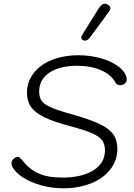

<svg xmlns="http://www.w3.org/2000/svg" viewBox="-20 -1009 725 1039"><path d="M45 -111Q42 -119 42 -125Q42 -142 59 -154Q68 -160 75 -160Q86 -160 101 -142Q139 -92 189.5 -70Q240 -48 315 -48Q424 -48 486 -87.5Q548 -127 548 -195Q548 -229 532.5 -250Q517 -271 478 -288Q439 -305 361 -326Q270 -350 220 -374.5Q170 -399 148 -430Q126 -461 126 -507Q126 -566 161.5 -612.5Q197 -659 260.5 -684.5Q324 -710 405 -710Q467 -710 523 -694.5Q579 -679 617 -652Q655 -625 664 -592Q666 -582 666 -579Q666 -561 646 -551Q639 -548 631 -548Q613 -548 604 -563Q582 -605 527 -629Q472 -653 398 -653Q303 -653 247.5 -616Q192 -579 192 -515Q192 -482 205.5 -463Q219 -444 256.5 -427.5Q294 -411 374 -389Q469 -362 520 -337.5Q571 -313 593 -282Q615 -251 615 -204Q615 -142 577.5 -93Q540 -44 473 -17Q406 10 321 10Q260 10 201.5 -6.5Q143 -23 101 -51Q59 -79 45 -111ZM420 -805Q420 -812 426 -822L513 -962Q530 -989 547 -989Q555 -989 563 -984Q577 -976 577 -965Q577 -955 567 -942L465 -804Q453 -789 439 -789Q436 -789 430 -791Q420 -795 420 -805Z"/></svg>

Font: Kodchasan Light
Style: Italic
Weight: 300
Italic angle: -10°
Version: Version 1.000; ttfautohint (v1.6)